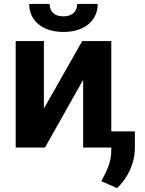

<svg xmlns="http://www.w3.org/2000/svg" viewBox="-20 -756 744 984"><path d="M204.9 -199.6V-545.5H60.4V0H210.6L406.2 -346.9V0H550.4V11C550.8 83.8 522 126.8 499.3 172.6L579.9 208.1C633.9 158.4 671.5 79.9 671.2 2.1V-82.7H550.4V-545.5H401.3ZM129.6 -735.8C129.6 -649.9 197.4 -592.3 305 -592.3C412.6 -592.3 480.5 -649.9 480.8 -735.8H375.4C375.4 -702.4 355.5 -672.2 305 -672.2C253.2 -672.2 234 -703.1 234.4 -735.8Z"/></svg>

Font: Margiela Sans
Style: Bold
Weight: 700
Designer: Stefan Endress, Andreas Faust
Version: Version 1.100;FEAKit 1.0